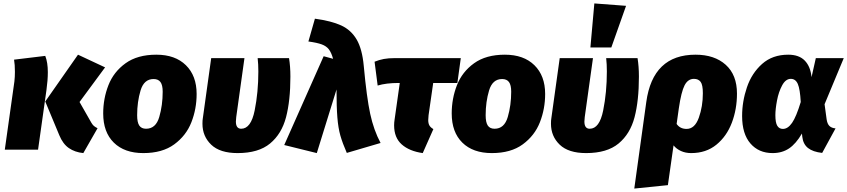

<svg xmlns="http://www.w3.org/2000/svg" viewBox="-20 -873 4942 1120"><path d="M326 -84 244 -281 435 -554 593 -480 444 -278 513 -157Q520 -145 527.5 -138.5Q535 -132 549 -125L466 20Q417 15 382 -9Q347 -33 326 -84ZM64 -398Q67 -425 67 -454Q67 -497 62 -525L244 -547Q259 -509 259 -452Q259 -405 251 -348L202 0H8Z M582 -211Q582 -298 612.5 -376Q643 -454 712.5 -504Q782 -554 892 -554Q1002 -554 1064.5 -492.5Q1127 -431 1127 -325Q1127 -238 1096.5 -160Q1066 -82 996.5 -31Q927 20 816 20Q706 20 644 -41Q582 -102 582 -211ZM929 -338Q929 -377 916 -394.5Q903 -412 876 -412Q820 -412 800 -345.5Q780 -279 780 -201Q780 -159 792.5 -140.5Q805 -122 832 -122Q889 -122 909 -190.5Q929 -259 929 -338Z M1674 -426Q1674 -286 1648.5 -189Q1623 -92 1555.5 -36Q1488 20 1366 20Q1263 20 1212 -29Q1161 -78 1161 -151Q1161 -172 1163 -182L1212 -534H1406L1358 -190Q1356 -174 1356 -164Q1356 -122 1387 -122Q1444 -122 1465.5 -228.5Q1487 -335 1487 -456Q1487 -499 1483 -534H1666Q1674 -486 1674 -426Z M2102 -488Q2119 -304 2139.5 -209Q2160 -114 2200 -39L2003 19Q1978 -38 1965.5 -82Q1953 -126 1948 -187.5Q1943 -249 1943 -351L1828 20L1638 -27L1868 -545L1923 -530Q1913 -566 1898.5 -585Q1884 -604 1857 -614Q1830 -624 1779 -631L1817 -764Q1913 -751 1970.5 -724.5Q2028 -698 2060.5 -642.5Q2093 -587 2102 -488Z M2480 -201Q2478 -179 2478 -173Q2478 -153 2485 -141Q2492 -129 2508 -120L2446 20Q2368 9 2323.5 -30.5Q2279 -70 2279 -142Q2279 -159 2282 -177L2312 -389H2305Q2233 -389 2183 -374L2165 -513Q2192 -524 2219 -529Q2246 -534 2284 -534H2668L2648 -389H2507Z M2615 -211Q2615 -298 2645.5 -376Q2676 -454 2745.5 -504Q2815 -554 2925 -554Q3035 -554 3097.5 -492.5Q3160 -431 3160 -325Q3160 -238 3129.5 -160Q3099 -82 3029.5 -31Q2960 20 2849 20Q2739 20 2677 -41Q2615 -102 2615 -211ZM2962 -338Q2962 -377 2949 -394.5Q2936 -412 2909 -412Q2853 -412 2833 -345.5Q2813 -279 2813 -201Q2813 -159 2825.5 -140.5Q2838 -122 2865 -122Q2922 -122 2942 -190.5Q2962 -259 2962 -338Z M3707 -426Q3707 -286 3681.5 -189Q3656 -92 3588.5 -36Q3521 20 3399 20Q3296 20 3245 -29Q3194 -78 3194 -151Q3194 -172 3196 -182L3245 -534H3439L3391 -190Q3389 -174 3389 -164Q3389 -122 3420 -122Q3477 -122 3498.5 -228.5Q3520 -335 3520 -456Q3520 -499 3516 -534H3699Q3707 -486 3707 -426ZM3632 -839 3546 -596H3424L3447 -853Z M4279 -327Q4279 -236 4249 -157Q4219 -78 4159 -29Q4099 20 4012 20Q3979 20 3952.5 8Q3926 -4 3909 -25L3876 207L3680 227L3750 -278Q3788 -554 4037 -554Q4148 -554 4213.5 -495Q4279 -436 4279 -327ZM4080 -329Q4080 -378 4067 -395.5Q4054 -413 4028 -413Q3993 -413 3973.5 -375.5Q3954 -338 3940 -242L3927 -150Q3947 -121 3985 -121Q4033 -121 4056.5 -186.5Q4080 -252 4080 -329Z M4714 -423 4739 -534H4902L4790 -265L4802 -177Q4806 -150 4818.5 -138Q4831 -126 4854 -124L4776 19Q4722 13 4693.5 -9.5Q4665 -32 4660 -75L4658 -94Q4623 -34 4582.5 -7Q4542 20 4487 20Q4406 20 4357.5 -36Q4309 -92 4309 -196Q4309 -281 4337 -363.5Q4365 -446 4425.5 -500Q4486 -554 4578 -554Q4641 -554 4674.5 -519.5Q4708 -485 4714 -423ZM4503 -201Q4503 -158 4514 -139.5Q4525 -121 4547 -121Q4576 -121 4600.5 -156.5Q4625 -192 4651 -278Q4647 -353 4634 -383Q4621 -413 4593 -413Q4563 -413 4542.5 -375Q4522 -337 4512.5 -286.5Q4503 -236 4503 -201Z"/></svg>

Font: FiraGO Heavy
Style: Italic
Weight: 900
Italic angle: -8°
Designer: bBox Type GmbH
Foundry: bBox Type GmbH
Version: Version 1.001